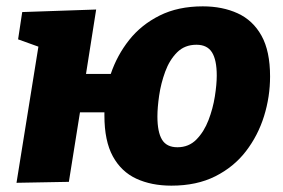

<svg xmlns="http://www.w3.org/2000/svg" viewBox="-20 -571 892 605"><path d="M32 5 101 -424 37 -447 50 -533 283 -541 251 -338H329Q349 -397 387 -445Q425 -493 483 -522Q541 -551 619 -551Q681 -551 729 -529Q777 -507 804 -458.5Q831 -410 831 -330Q831 -266 812 -205Q793 -144 755 -94.5Q717 -45 658.5 -15.5Q600 14 520 14Q457 14 409.5 -8Q362 -30 335.5 -78.5Q309 -127 309 -207Q309 -212 309 -217H232L197 2ZM599 -430Q562 -430 538 -406Q514 -382 500.5 -345Q487 -308 481.5 -270Q476 -232 476 -204Q476 -155 490.5 -131Q505 -107 539 -107Q575 -107 599 -131.5Q623 -156 637 -192.5Q651 -229 657 -267Q663 -305 663 -333Q663 -382 648 -406Q633 -430 599 -430Z"/></svg>

Font: Bitter ExtraBold
Style: Italic
Weight: 800
Italic angle: -9°
Designer: Sol Matas, and Bitter project Authors
Foundry: Sol Matas
Version: Version 2.001